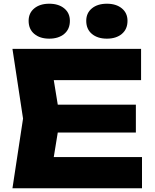

<svg xmlns="http://www.w3.org/2000/svg" viewBox="-20 -1013 834 1033"><path d="M711 -450V-300H162V-450ZM303 -375 254 -74 170 -168H744V0H47L104 -375L47 -750H739V-582H170L254 -676ZM245 -805Q195 -805 164.5 -830.5Q134 -856 134 -901Q134 -943 164.5 -968Q195 -993 245 -993Q295 -993 325.5 -968Q356 -943 356 -901Q356 -856 325.5 -830.5Q295 -805 245 -805ZM555 -805Q505 -805 474.5 -830.5Q444 -856 444 -901Q444 -943 474.5 -968Q505 -993 555 -993Q605 -993 635.5 -968Q666 -943 666 -901Q666 -856 635.5 -830.5Q605 -805 555 -805Z"/></svg>

Font: Unbounded
Style: Bold
Weight: 700
Designer: Luke Prowse, Jean-Baptiste Morizot, Fátima Lázaro, Florian Runge
Foundry: NaN
Version: Version 1.700